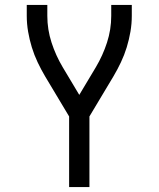

<svg xmlns="http://www.w3.org/2000/svg" viewBox="-20 -540 640 775"><path d="M259 215V-70L162 -232Q146 -259 132 -288.5Q118 -318 108.5 -349Q99 -380 93.5 -412Q88 -444 88 -476V-520H171V-476Q171 -421 188 -368.5Q205 -316 233 -269L300 -157L367 -269Q395 -316 412 -368.5Q429 -421 429 -476V-520H512V-476Q512 -444 506.5 -412Q501 -380 491.5 -349Q482 -318 468 -288.5Q454 -259 438 -232L341 -70V215Z"/></svg>

Font: Zed Mono Extended
Style: Regular
Weight: 400
Width: 7
Monospace: yes
Designer: Belleve Invis
Foundry: Belleve Invis
Version: Version 1.0.0; ttfautohint (v1.8.4)